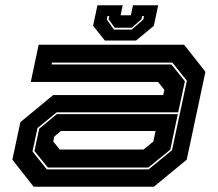

<svg xmlns="http://www.w3.org/2000/svg" viewBox="-20 -710 828 730"><path d="M108 0 27 -103 57.5 -245.5 182 -348.5H600.5L605 -368L581 -398.5H97L127 -540H680L761 -437L690 -103L565 0ZM158 -66H545L634 -139L690.5 -403L635.5 -472H177.5L176 -465H631.5L683 -401L657.5 -283H195.5L122.5 -223L103.5 -134ZM162 -73 111 -136 129 -220.5 196 -276H656L627.5 -141L544 -73ZM207 -141.5H526L563 -172L571.5 -212H212L186.5 -191L182.5 -172ZM378.5 -556 334 -612 350.5 -690H446.5L438.5 -652H477.5L485.5 -690H581.5L565 -612L497.5 -556ZM413 -597.5H481L525 -636L527.5 -649H520.5L518 -637L481 -604.5H416L393 -637L395.5 -649H388.5L386 -636Z"/></svg>

Font: Tourney Expanded ExtraBold
Style: Italic
Weight: 800
Width: 7
Italic angle: -12°
Designer: Tyler Finck
Foundry: Etcetera Type Co
Version: Version 1.010; ttfautohint (v1.8.3)